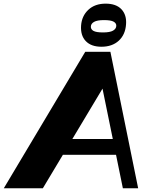

<svg xmlns="http://www.w3.org/2000/svg" viewBox="-74 -1007 812 1027"><path d="M-53.7 0 382 -730H516.5L665 0H583.2L462.2 -592.3L508.5 -590L155.2 0ZM228.7 -179 245.2 -263.5H571.7L555.2 -179ZM468.7 -757Q413.5 -757 384.7 -787.3Q356 -817.5 359.7 -870.2Q363.5 -922 398.6 -954.7Q433.7 -987.5 491.2 -987.5Q547.2 -987.5 575.6 -957.4Q604 -927.2 600.2 -876.8Q596.5 -821.8 561.4 -789.4Q526.2 -757 468.7 -757ZM477 -833.5Q514 -833.5 530.6 -843.1Q547.2 -852.7 548 -868.3Q548.7 -882.8 533.7 -891.1Q518.7 -899.5 482.5 -899.5Q446 -899.5 429.4 -890.1Q412.7 -880.8 412 -865.2Q411.2 -850 426.1 -841.7Q441 -833.5 477 -833.5Z"/></svg>

Font: Savate ExtraLight
Style: Italic
Weight: 200
Italic angle: -11°
Designer: Max Esnée
Foundry: Plomb Type
Version: Version 2.000